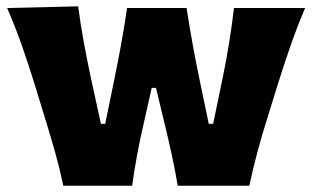

<svg xmlns="http://www.w3.org/2000/svg" viewBox="-20 -593 996 613"><path d="M182.1 0Q170.9 -53.7 155.8 -107.7Q140.6 -161.6 123.5 -216.3L92.8 -316.9Q73.2 -380.4 51.8 -442.1Q30.3 -503.9 2.9 -567.4L229.5 -572.8Q236.8 -516.6 248 -455.6Q259.3 -394.5 271.5 -337.9L302.2 -197.8H315.9L345.2 -340.3Q356.9 -397.5 367.2 -453.9Q377.4 -510.3 385.7 -567.4H575.7Q584 -512.7 594.5 -454.8Q605 -397 616.7 -340.8L646.5 -197.8H660.6L690.9 -344.2Q702.1 -397.9 711.7 -457.5Q721.2 -517.1 727.1 -567.4H954.1Q927.2 -503.9 905.8 -441.7Q884.3 -379.4 864.7 -316.9L834 -217.3Q816.4 -162.1 801.8 -107.2Q787.1 -52.2 775.9 0H547.4Q539.6 -47.4 528.6 -97.9Q517.6 -148.4 506.3 -194.8L478 -312.5H464.4L437.5 -192.9Q415.5 -98.6 401.9 0Z"/></svg>

Font: Pinar-DS2-FD ExtraBold
Style: Regular
Weight: 800
Designer: Amin Abedi
Version: Version 3.000